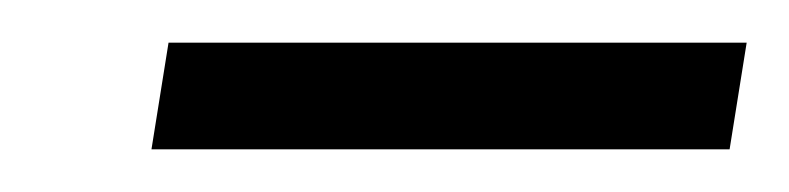

<svg xmlns="http://www.w3.org/2000/svg" viewBox="-20 -681 370 90"><path d="M51 -611 59 -661H330L322 -611Z"/></svg>

Font: Faustina Light Light
Style: Italic
Weight: 300
Italic angle: -8°
Version: Version 1.200